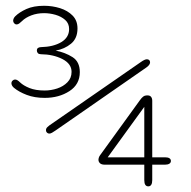

<svg xmlns="http://www.w3.org/2000/svg" viewBox="-20 -643 659 664"><path d="M19.5 -355Q19.5 -360.5 23.5 -364.2Q27.5 -368 32 -368Q36.5 -368 40.8 -365.2Q45 -362.5 49.5 -358Q61 -347 82 -338.5Q103 -330 134.5 -330Q156.5 -330 177.8 -337Q199 -344 213.2 -358.5Q227.5 -373 227.5 -394.5Q227.5 -422.5 195.8 -438.8Q164 -455 121 -455.5Q114.5 -455.5 111 -459.2Q107.5 -463 107.5 -468Q107.5 -475 112 -477.5Q116.5 -480 121.5 -480Q164.5 -481 191.8 -497.2Q219 -513.5 219 -542.5Q219 -562 205.5 -574Q192 -586 172 -591.8Q152 -597.5 132.5 -597.5Q108.5 -597.5 88.2 -589.8Q68 -582 56 -570Q51 -565 46.5 -561.8Q42 -558.5 37.5 -558.5Q32.5 -558.5 29 -562.5Q25.5 -566.5 25.5 -571.5Q25.5 -574.5 27.2 -578.8Q29 -583 32.5 -586.5Q46.5 -600.5 71.2 -611.8Q96 -623 132.5 -623Q161 -623 187.5 -614.8Q214 -606.5 231 -589.2Q248 -572 248 -544.5Q248 -510.5 225.8 -492Q203.5 -473.5 172.5 -468Q205.5 -461.5 230.8 -445.5Q256 -429.5 256 -393.5Q256 -351 220 -327.8Q184 -304.5 134.5 -304.5Q99.5 -304.5 72.5 -314.8Q45.5 -325 28 -339.5Q23.5 -343.5 21.5 -347.5Q19.5 -351.5 19.5 -355ZM150.5 -181Q146 -181 142.5 -184.2Q139 -187.5 139 -192.5Q139 -198.5 143.2 -202.8Q147.5 -207 151 -209.5L466.5 -428Q473.5 -433 478.8 -435.5Q484 -438 488 -438Q493 -438 496 -435.2Q499 -432.5 499 -427.5Q499 -418.5 486 -409.5L172.5 -192Q165.5 -187 160 -184Q154.5 -181 150.5 -181ZM493 1.5Q479 1.5 479 -20V-73.5H342.5Q331 -73.5 325.8 -78.5Q320.5 -83.5 320.5 -90.5Q320.5 -93.5 321.8 -97.8Q323 -102 326 -106L463.5 -296Q470 -305 475.2 -309Q480.5 -313 487 -313H491Q498.5 -313 502.5 -308Q506.5 -303 506.5 -294.5V-99H550.5Q560.5 -99 565.8 -95.8Q571 -92.5 571 -86.5Q571 -80 565.5 -76.8Q560 -73.5 550.5 -73.5H506.5V-20Q506.5 -9.5 503 -4Q499.5 1.5 493 1.5ZM352.5 -99H479V-273.5Z"/></svg>

Font: Sono ExtraLight
Style: Regular
Weight: 200
Designer: Tyler Finck
Foundry: Tyler Finck
Version: Version 2.112